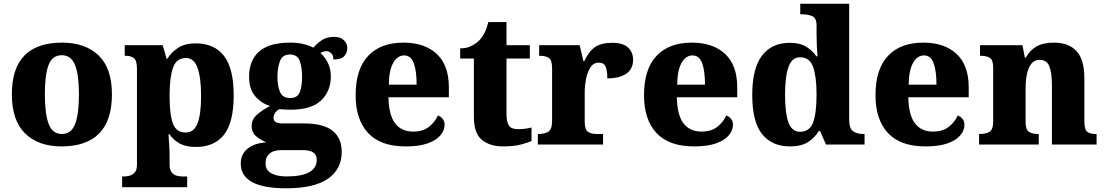

<svg xmlns="http://www.w3.org/2000/svg" viewBox="-20 -780 5962 1036"><path d="M312 10Q187 10 115.5 -60Q44 -130 44 -271Q44 -412 112.5 -481Q181 -550 315 -550Q440 -550 512 -481Q584 -412 584 -271Q584 -130 515 -60Q446 10 312 10ZM314 -57Q365 -57 385.5 -111.5Q406 -166 406 -271Q406 -376 385 -429Q364 -482 313 -482Q262 -482 242 -429Q222 -376 222 -271Q222 -166 242.5 -111.5Q263 -57 314 -57Z M639 230V172H652Q664 172 679.5 168Q695 164 707 150.5Q719 137 719 110V-408Q719 -454 702.5 -466.5Q686 -479 659 -479H653V-536H858L879 -463H883Q905 -499 942 -522.5Q979 -546 1036 -546Q1136 -546 1188.5 -478.5Q1241 -411 1241 -265Q1241 -120 1189 -53.5Q1137 13 1037 13Q984 13 950.5 -5Q917 -23 895 -55H889Q891 -31 893 1.5Q895 34 895 60V108Q895 136 906.5 150Q918 164 933.5 168Q949 172 961 172H990V230ZM982 -65Q1026 -65 1045.5 -113.5Q1065 -162 1065 -263Q1065 -360 1046 -413.5Q1027 -467 984 -467Q931 -467 913 -413.5Q895 -360 895 -265Q895 -162 913 -113.5Q931 -65 982 -65Z M1524 236Q1279 236 1279 102Q1279 52 1316 22Q1353 -8 1418 -12Q1389 -23 1363.5 -43.5Q1338 -64 1338 -101Q1338 -135 1365.5 -160Q1393 -185 1437 -208Q1389 -223 1356.5 -261.5Q1324 -300 1324 -365Q1324 -454 1378 -502Q1432 -550 1547 -550Q1585 -550 1615 -543Q1645 -536 1671 -523Q1696 -551 1721 -566Q1746 -581 1782 -581Q1817 -581 1835.5 -563Q1854 -545 1854 -521Q1854 -496 1838 -477.5Q1822 -459 1779 -459Q1779 -483 1766.5 -493.5Q1754 -504 1742 -504Q1733 -504 1724 -501Q1715 -498 1709 -494Q1733 -473 1749 -441Q1765 -409 1765 -368Q1765 -288 1712.5 -238Q1660 -188 1547 -188Q1536 -188 1517 -189Q1498 -190 1489 -191Q1477 -187 1466.5 -173.5Q1456 -160 1456 -144Q1456 -128 1469 -121Q1482 -114 1501 -114H1621Q1725 -114 1774.5 -74.5Q1824 -35 1824 40Q1824 132 1750 184Q1676 236 1524 236ZM1545 -251Q1586 -251 1598 -283.5Q1610 -316 1610 -365Q1610 -416 1597.5 -451Q1585 -486 1544 -486Q1504 -486 1490.5 -450Q1477 -414 1477 -364Q1477 -316 1491 -283.5Q1505 -251 1545 -251ZM1526 172Q1689 172 1689 82Q1689 30 1616 30H1493Q1476 30 1457.5 36Q1439 42 1426 57.5Q1413 73 1413 102Q1413 139 1444.5 155.5Q1476 172 1526 172Z M2169 10Q2033 10 1966 -62.5Q1899 -135 1899 -266Q1899 -407 1966.5 -478.5Q2034 -550 2157 -550Q2271 -550 2336.5 -489Q2402 -428 2402 -309V-255H2076Q2078 -159 2112 -114.5Q2146 -70 2209 -70Q2261 -70 2293.5 -95Q2326 -120 2343 -157Q2359 -151 2369 -138Q2379 -125 2379 -107Q2379 -78 2357.5 -51Q2336 -24 2289.5 -7Q2243 10 2169 10ZM2228 -323Q2228 -398 2212.5 -439.5Q2197 -481 2161 -481Q2124 -481 2101.5 -440.5Q2079 -400 2078 -323Z M2696 10Q2623 10 2580 -25.5Q2537 -61 2537 -149V-464H2463V-519Q2501 -519 2527.5 -534Q2554 -549 2569 -565Q2583 -580 2595 -604Q2607 -628 2615 -661H2713V-536H2839V-464H2713V-165Q2713 -122 2726 -102.5Q2739 -83 2775 -83Q2795 -83 2814 -85.5Q2833 -88 2848 -92V-19Q2831 -11 2792 -0.5Q2753 10 2696 10Z M2882 0V-57H2886Q2919 -57 2939 -69.5Q2959 -82 2959 -129V-411Q2959 -455 2942 -467Q2925 -479 2892 -479H2889V-536H3108L3128 -450H3133Q3156 -502 3190 -525.5Q3224 -549 3284 -549Q3342 -549 3369 -523.5Q3396 -498 3396 -458Q3396 -406 3358 -381.5Q3320 -357 3257 -357Q3257 -398 3248 -420Q3239 -442 3211 -442Q3182 -442 3165.5 -416Q3149 -390 3142 -353Q3135 -316 3135 -285V-124Q3135 -80 3153 -68.5Q3171 -57 3200 -57H3234V0Z M3725 10Q3589 10 3522 -62.5Q3455 -135 3455 -266Q3455 -407 3522.5 -478.5Q3590 -550 3713 -550Q3827 -550 3892.5 -489Q3958 -428 3958 -309V-255H3632Q3634 -159 3668 -114.5Q3702 -70 3765 -70Q3817 -70 3849.5 -95Q3882 -120 3899 -157Q3915 -151 3925 -138Q3935 -125 3935 -107Q3935 -78 3913.5 -51Q3892 -24 3845.5 -7Q3799 10 3725 10ZM3784 -323Q3784 -398 3768.5 -439.5Q3753 -481 3717 -481Q3680 -481 3657.5 -440.5Q3635 -400 3634 -323Z M4243 10Q4145 10 4092 -56.5Q4039 -123 4039 -267Q4039 -412 4092 -480.5Q4145 -549 4241 -549Q4296 -549 4330 -528Q4364 -507 4385 -476H4391Q4389 -501 4387.5 -533.5Q4386 -566 4386 -593V-643Q4386 -683 4362.5 -693Q4339 -703 4306 -703H4298V-760H4562V-134Q4562 -87 4583 -72Q4604 -57 4639 -57H4645V0H4437L4405 -73H4398Q4375 -35 4338.5 -12.5Q4302 10 4243 10ZM4297 -69Q4348 -69 4367 -118.5Q4386 -168 4386 -270Q4386 -366 4367.5 -418.5Q4349 -471 4297 -471Q4253 -471 4234.5 -418.5Q4216 -366 4216 -269Q4216 -169 4234.5 -119Q4253 -69 4297 -69Z M4974 10Q4838 10 4771 -62.5Q4704 -135 4704 -266Q4704 -407 4771.5 -478.5Q4839 -550 4962 -550Q5076 -550 5141.5 -489Q5207 -428 5207 -309V-255H4881Q4883 -159 4917 -114.5Q4951 -70 5014 -70Q5066 -70 5098.5 -95Q5131 -120 5148 -157Q5164 -151 5174 -138Q5184 -125 5184 -107Q5184 -78 5162.5 -51Q5141 -24 5094.5 -7Q5048 10 4974 10ZM5033 -323Q5033 -398 5017.5 -439.5Q5002 -481 4966 -481Q4929 -481 4906.5 -440.5Q4884 -400 4883 -323Z M5263 0V-57H5266Q5300 -57 5319.5 -69Q5339 -81 5339 -125V-415Q5339 -456 5321.5 -467.5Q5304 -479 5271 -479H5268V-536H5497L5510 -469H5515Q5539 -511 5574.5 -530.5Q5610 -550 5667 -550Q5746 -550 5788.5 -504.5Q5831 -459 5831 -358V-128Q5831 -82 5845.5 -69.5Q5860 -57 5893 -57H5897V0H5656V-322Q5656 -387 5642 -422Q5628 -457 5590 -457Q5561 -457 5544.5 -435.5Q5528 -414 5521 -379.5Q5514 -345 5514 -305V-122Q5514 -81 5531.5 -69Q5549 -57 5582 -57H5585V0Z"/></svg>

Font: Noto Serif Tamil ExtraBold
Style: Regular
Weight: 800
Designer: Indian Type Foundry, Tom Grace, and the Monotype Design Team
Foundry: Monotype Imaging Inc.
Version: Version 2.004; ttfautohint (v1.8.4.7-5d5b)